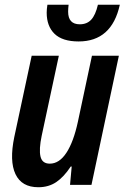

<svg xmlns="http://www.w3.org/2000/svg" viewBox="-20 -776 523 806"><path d="M141 10Q71 10 45 -45Q19 -100 40 -201L113 -542H227L155 -206Q143 -149 150 -119Q157 -89 189 -89Q229 -89 259 -135Q289 -181 307 -265L366 -542H479L364 0H274L281 -77H277Q248 -33 216 -11.5Q184 10 141 10ZM310 -602Q242 -602 209 -634Q176 -666 176 -723Q176 -737 179 -756H268Q266 -740 266 -727Q266 -674 315 -674Q345 -674 363 -693.5Q381 -713 391 -756H483Q449 -602 310 -602Z"/></svg>

Font: Noto Sans Condensed SemiBold
Style: Italic
Weight: 600
Width: 3
Italic angle: -12°
Designer: Monotype Design Team
Foundry: Monotype Imaging Inc.
Version: Version 2.013; ttfautohint (v1.8.4.7-5d5b)